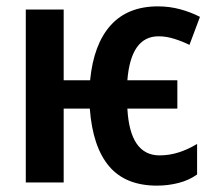

<svg xmlns="http://www.w3.org/2000/svg" viewBox="-20 -573 675 603"><path d="M473 10Q374 10 322.5 -51Q271 -112 262 -232H180V0H61V-543H180V-321H263Q274 -434 327.5 -493.5Q381 -553 476 -553Q512 -553 545.5 -544Q579 -535 608 -520L575 -432Q553 -443 527.5 -451Q502 -459 478 -459Q391 -459 380 -321H537V-232H380Q388 -85 481 -85Q512 -85 541.5 -94.5Q571 -104 599 -121V-25Q574 -7 541 1.5Q508 10 473 10Z"/></svg>

Font: Avrile Sans Condensed SemiBold
Style: Regular
Weight: 600
Width: 3
Designer: Monotype Design Team
Foundry: Monotype Imaging Inc.
Version: Version 2.001;September 10, 2019;FontCreator 11.5.0.2425 64-